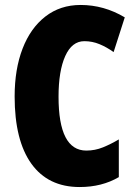

<svg xmlns="http://www.w3.org/2000/svg" viewBox="-20 -744 547 774"><path d="M320 -578Q270 -578 243 -518Q216 -458 216 -354Q216 -137 328 -137Q363 -137 395 -150Q427 -163 459 -182V-30Q391 10 301 10Q174 10 106.5 -84Q39 -178 39 -355Q39 -465 71 -548Q103 -631 163 -677.5Q223 -724 305 -724Q399 -724 483 -674L438 -534Q410 -554 381 -566Q352 -578 320 -578Z"/></svg>

Font: Noto Sans Khmer UI ExtraCondensed Black
Style: Regular
Weight: 900
Width: 2
Designer: Danh Hong and the Monotype Design Team
Foundry: Monotype Imaging Inc.
Version: Version 2.002; ttfautohint (v1.8.4.7-5d5b)